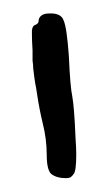

<svg xmlns="http://www.w3.org/2000/svg" viewBox="-20 -671 163 279"><path d="M39.1 -647.5Q43 -651.4 50.8 -651.4Q53.7 -651.4 56.6 -651.4Q69.3 -650.4 72.3 -641.6Q77.1 -631.8 80.1 -588.9Q82 -544.9 85 -531.2Q87.9 -515.6 89.8 -469.7Q90.8 -456.1 90.8 -446.3Q90.8 -421.9 86.9 -418Q85 -415 82 -413.1Q79.1 -412.1 76.2 -412.1Q62.5 -412.1 54.7 -418Q47.9 -423.8 47.9 -446.3Q47.9 -468.8 42 -492.2Q37.1 -512.7 34.2 -532.2Q32.2 -545.9 31.2 -549.8Q30.3 -554.7 28.3 -571.3Q28.3 -576.2 27.3 -583Q27.3 -589.8 27.3 -597.7Q26.4 -612.3 26.4 -620.1Q26.4 -625 26.4 -627Q27.3 -633.8 31.2 -634.8Q36.1 -636.7 36.1 -640.6Q36.1 -644.5 39.1 -647.5Z"/></svg>

Font: Yahfie
Style: Heavy
Weight: 600
Designer: Joe Palazzolo
Foundry: jozolo LLC
Version: Version 001.000